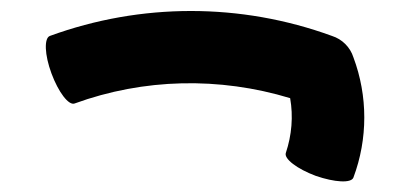

<svg xmlns="http://www.w3.org/2000/svg" viewBox="-20 -450 747 358"><path d="M119 -257C248 -304 389 -307 521 -267C527 -233 524 -198 513 -165C509 -154 534 -135 569 -122C604 -110 635 -108 639 -119C666 -191 666 -271 639 -343C633 -362 618 -377 599 -383C429 -445 243 -445 73 -383C62 -379 63 -348 76 -313C89 -278 108 -253 119 -257Z"/></svg>

Font: Nupuram Expanded Bold
Style: Regular
Weight: 700
Width: 7
Designer: Santhosh Thottingal (santhosh.thottingal@gmail.com)
Foundry: SMC
Version: Version 1.000